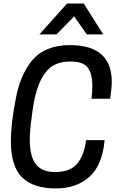

<svg xmlns="http://www.w3.org/2000/svg" viewBox="-20 -1045 670 1077"><path d="M559 -852ZM559 -852H467L396 -953L297 -852H201L356 -1025H450ZM292 12Q169 12 105 -49Q41 -110 41 -255Q41 -352 68 -488Q91 -619 158 -704Q232 -792 372 -792Q607 -792 607 -585Q607 -554 598 -491H493Q498 -530 498 -562Q498 -632 472 -666Q446 -700 376 -700Q327 -700 292 -684Q190 -640 161 -413L158 -389Q147 -310 147 -262Q147 -168 181 -124Q215 -80 288 -80Q374 -80 413 -127Q452 -174 463 -259H567Q554 -118 481.5 -53Q409 12 292 12Z"/></svg>

Font: Tanohe Sans Medium
Style: Italic
Weight: 500
Designer: Village Type and Design LLC & Cristiano Sobral
Foundry: Cooper Hewitt Smithsonian Design Museum
Version: Version 1.00;September 29, 2021;FontCreator 13.0.0.2655 64-b